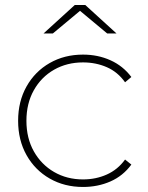

<svg xmlns="http://www.w3.org/2000/svg" viewBox="-20 -740 589 763"><path d="M310 3Q236 3 177.5 -30.5Q119 -64 85.5 -123.5Q52 -183 52 -260Q52 -337 85.5 -396.5Q119 -456 177.5 -489.5Q236 -523 310 -523Q369 -523 419 -500.5Q469 -478 502 -434L477 -413Q448 -454 404.5 -473Q361 -492 310 -492Q246 -492 195 -463Q144 -434 114.5 -381.5Q85 -329 85 -260Q85 -191 114.5 -138.5Q144 -86 195 -56.5Q246 -27 310 -27Q361 -27 404.5 -46.5Q448 -66 477 -106L502 -86Q469 -41 419 -19Q369 3 310 3ZM153 -607 277 -720H319L443 -607H406L298 -697L190 -607Z"/></svg>

Font: Montserrat Thin ExtraLight
Style: Regular
Weight: 250
Version: Version 9.000